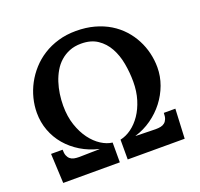

<svg xmlns="http://www.w3.org/2000/svg" viewBox="-124 -854 1035 993"><g transform="rotate(-20 393.0 -358.0)"><path d="M296.4 -101.1Q242.7 -113.8 198.5 -140.6Q154.3 -167.5 122.6 -204.8Q90.8 -242.2 73.5 -288.6Q56.2 -335 56.2 -386.7Q56.2 -426.3 66.2 -466.1Q76.2 -505.9 95.7 -542.5Q115.2 -579.1 143.8 -610.8Q172.4 -642.6 209.5 -666Q246.6 -689.5 292 -702.9Q337.4 -716.3 390.1 -716.3Q445.3 -716.3 491.5 -703.6Q537.6 -690.9 574.5 -668.5Q611.3 -646 639.2 -615.5Q667 -585 685.5 -549.3Q704.1 -513.7 713.4 -474.6Q722.7 -435.5 722.7 -396Q722.7 -346.7 705.6 -300Q688.5 -253.4 658.2 -214.1Q627.9 -174.8 586.2 -145.3Q544.4 -115.7 495.6 -101.1V-100.1L605 -97.7Q620.6 -97.7 633.3 -100.3Q646 -103 654.8 -110.4Q663.6 -117.7 668.5 -130.1Q673.3 -142.6 673.3 -162.6H736.8L729 0H415.5V-108.9Q447.8 -115.7 477.3 -137.2Q506.8 -158.7 529.8 -192.4Q552.7 -226.1 566.4 -270.8Q580.1 -315.4 580.1 -368.7Q580.1 -419.4 571 -469Q562 -518.6 540.3 -557.9Q518.6 -597.2 482.7 -621.3Q446.8 -645.5 393.1 -645.5Q356.9 -645.5 328.6 -634Q300.3 -622.6 278.3 -603Q256.3 -583.5 241 -557.1Q225.6 -530.8 215.8 -500.7Q206.1 -470.7 201.4 -438.5Q196.8 -406.2 196.8 -375Q196.8 -315.4 212.9 -267.8Q229 -220.2 254.4 -186Q279.8 -151.9 310.8 -132.1Q341.8 -112.3 372.1 -108.9V0H60.5L52.7 -162.6H116.2Q116.2 -142.6 121.1 -130.1Q126 -117.7 134.8 -110.4Q143.6 -103 156.2 -100.3Q168.9 -97.7 184.6 -97.7L296.4 -100.1Z"/></g></svg>

Font: Parastoo FD
Style: Bold-FD
Weight: 700
Foundry: Saber Rastikerdar (saber.rastikerdar@gmail.com)
Version: Version 2.0.1